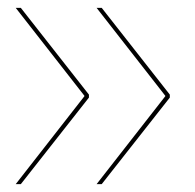

<svg xmlns="http://www.w3.org/2000/svg" viewBox="-20 -531 497 489"><path d="M401 -287 226 -511H239L412.5 -290V-282.5L239 -62H226L401 -286ZM195 -287 20 -511H33L206.5 -290V-282.5L33 -62H20L195 -286Z"/></svg>

Font: Hepta Slab ExtraLight Thin
Style: Regular
Weight: 250
Version: Version 1.102